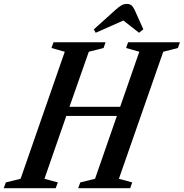

<svg xmlns="http://www.w3.org/2000/svg" viewBox="-74 -982 960 1002"><path d="M854.5 -731.5 778 -712 546.5 -49 616 -30 605.5 0H334L345 -30L422 -49L536 -377H272L158 -49L228 -30L216.5 0H-54.5L-43.5 -30L33.5 -49L264 -712L194.5 -731.5L205.5 -761.5H477L466.5 -731.5L389.5 -712L288.5 -424.5H553L653 -712L584 -731.5L594.5 -761.5H865ZM425.5 -811 415.5 -828.5 527.5 -929.5Q547 -947 560 -954.2Q573 -961.5 587.5 -961.5Q603 -961.5 612 -954.2Q621 -947 629 -929.5L674 -829L651.5 -811L570 -875Z"/></svg>

Font: Libre Caslon Condensed SemiBold Italic
Style: Regular
Weight: 600
Italic angle: -22.583°
Designer: Pablo Impallari, Rodrigo Fuenzalida, Katja Schimmel, Ertekin Erdin
Foundry: Pablo Impallari, Rodrigo Fuenzalida
Version: Version 2.000; ttfautohint (v1.8.4.7-5d5b);gftools[0.9.33]